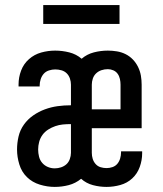

<svg xmlns="http://www.w3.org/2000/svg" viewBox="-20 -727 640 755"><path d="M195 8Q166 8 136.5 -1Q107 -10 86 -30.5Q65 -51 56 -80.5Q47 -110 47 -139Q47 -165 53 -190.5Q59 -216 74 -237Q89 -258 110.5 -273Q132 -288 156.5 -297Q181 -306 206.5 -309.5Q232 -313 258 -313H259V-394Q259 -406 255 -418Q251 -430 242.5 -438.5Q234 -447 222 -450.5Q210 -454 197 -454Q185 -454 172.5 -450Q160 -446 152 -437Q144 -428 140 -415.5Q136 -403 136 -391Q136 -390 136 -389Q136 -388 136 -387H53Q53 -389 53 -391Q53 -393 53 -395Q53 -423 63 -449.5Q73 -476 94 -494.5Q115 -513 142 -520.5Q169 -528 197 -528Q225 -528 252.5 -521Q280 -514 301 -496Q322 -514 349 -521Q376 -528 404 -528Q422 -528 440 -525Q458 -522 474 -514Q490 -506 502.5 -493Q515 -480 523 -463.5Q531 -447 534 -429.5Q537 -412 537 -394V-223H341V-126Q341 -114 344.5 -102.5Q348 -91 356 -82Q364 -73 375.5 -69.5Q387 -66 399 -66Q411 -66 422.5 -70Q434 -74 441.5 -83Q449 -92 452.5 -104Q456 -116 456 -128Q456 -129 456 -130Q456 -131 456 -132H539Q539 -130 539 -128Q539 -126 539 -124Q539 -97 529.5 -70.5Q520 -44 500 -25.5Q480 -7 453 0.5Q426 8 399 8Q372 8 345.5 1Q319 -6 299 -24Q277 -6 250 1Q223 8 195 8ZM341 -297H454V-394Q454 -405 451.5 -416.5Q449 -428 442.5 -437Q436 -446 425.5 -450.5Q415 -455 404 -455Q391 -455 379 -451Q367 -447 358 -438.5Q349 -430 345 -418Q341 -406 341 -394ZM195 -65Q208 -65 220 -69Q232 -73 241 -81Q250 -89 254.5 -101.5Q259 -114 259 -126V-239H258Q242 -239 227 -237.5Q212 -236 197.5 -231Q183 -226 169.5 -217.5Q156 -209 147 -196.5Q138 -184 134 -169Q130 -154 130 -139Q130 -125 133.5 -111Q137 -97 146 -86.5Q155 -76 168 -70.5Q181 -65 195 -65ZM150 -633V-707H450V-633Z"/></svg>

Font: Iosevka Custom Extended
Style: Regular
Weight: 400
Width: 7
Monospace: yes
Designer: Belleve Invis
Foundry: Belleve Invis
Version: Version 11.2.4; ttfautohint (v1.8.4)